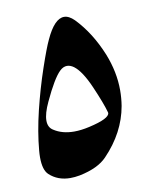

<svg xmlns="http://www.w3.org/2000/svg" viewBox="-63 -536 465 586"><g transform="rotate(-10 169.5 -243.0)"><path d="M256.3 -177.7Q248.5 -206.1 225.3 -259.5Q202.1 -313 178.7 -330.6Q168 -338.4 157.7 -338.4Q146 -338.4 135.3 -328.1Q114.3 -308.1 83 -240.7Q66.9 -206.5 66.9 -184.6Q66.9 -163.6 82 -154.3Q107.9 -137.2 145 -137.2Q166.5 -137.2 192.4 -143.1Q256.8 -157.7 256.8 -175.3Q256.8 -176.3 256.3 -177.7ZM223.6 -43Q196.3 -14.2 138.2 -2.4Q122.6 0.5 108.9 0.5Q70.3 0.5 44.4 -23.4Q28.3 -38.1 28.3 -77.6Q28.3 -87.4 29.3 -98.6Q34.2 -155.3 50 -220.5Q65.9 -285.6 86.2 -345Q106.4 -404.3 117.7 -427.7Q145 -487.3 174.8 -487.3Q189.9 -487.3 206.1 -471.2Q252.4 -423.3 281.7 -351.6Q304.7 -293.9 304.7 -237.3Q304.7 -212.9 300.8 -189Q286.6 -108.4 223.6 -43Z"/></g></svg>

Font: Aref Ruqaa
Style: Regular
Weight: 400
Designer: Abdullah Aref
Version: Version 1.002